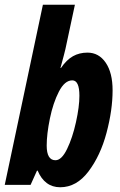

<svg xmlns="http://www.w3.org/2000/svg" viewBox="-29 -780 507 810"><path d="M130 -60H127L100 0H-9L152 -760H287L247 -573Q244 -559 226 -493H228Q252 -528 279 -543Q306 -558 340 -558Q388 -558 417 -515.5Q446 -473 446 -399Q446 -316 420.5 -220Q395 -124 344.5 -57Q294 10 225 10Q192 10 168 -8Q144 -26 130 -60ZM306 -376Q306 -441 276 -441Q244 -441 219.5 -393.5Q195 -346 181.5 -280Q168 -214 168 -166Q168 -104 205 -104Q231 -104 254 -151.5Q277 -199 291.5 -264.5Q306 -330 306 -376Z"/></svg>

Font: Noto Sans Display Ex Bold Cond
Style: Italic
Weight: 800
Width: 3
Italic angle: -12°
Designer: Monotype Design team
Foundry: Monotype Imaging Inc.
Version: Version 1.000